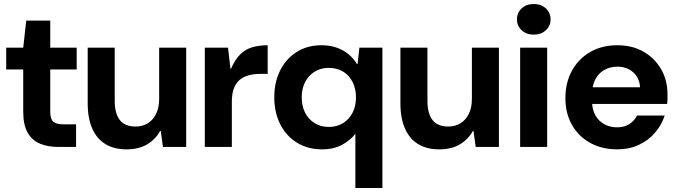

<svg xmlns="http://www.w3.org/2000/svg" viewBox="-20 -734 3380 959"><path d="M272 0Q219 0 179.5 -16.5Q140 -33 118 -71.5Q96 -110 96 -177V-387H11V-496H96L111 -631H231V-496H363V-387H231V-175Q231 -140 246 -126.5Q261 -113 297 -113H360V0Z M612 12Q550 12 507 -14Q464 -40 441 -91.5Q418 -143 418 -218V-496H553V-230Q553 -168 578 -135Q603 -102 657 -102Q692 -102 718.5 -118.5Q745 -135 760 -166Q775 -197 775 -240V-496H910V0H794L783 -80H780Q757 -38 715 -13Q673 12 612 12Z M1003 0V-496H1119L1131 -391H1134Q1155 -439 1181.5 -464Q1208 -489 1241.5 -498.5Q1275 -508 1317 -508V-365H1281Q1247 -365 1220.5 -357.5Q1194 -350 1175.5 -333.5Q1157 -317 1147.5 -290.5Q1138 -264 1138 -225V0Z M1755 205V-66Q1731 -34 1689 -11Q1647 12 1589 12Q1517 12 1463 -21.5Q1409 -55 1379.5 -114Q1350 -173 1350 -248Q1350 -324 1379.5 -382.5Q1409 -441 1462 -474.5Q1515 -508 1585 -508Q1626 -508 1659 -497Q1692 -486 1718.5 -465Q1745 -444 1763 -414H1766L1775 -496H1890V205ZM1622 -100Q1663 -100 1693.5 -119Q1724 -138 1741 -171Q1758 -204 1758 -248Q1758 -291 1741 -324.5Q1724 -358 1693.5 -376.5Q1663 -395 1622 -395Q1582 -395 1551.5 -376Q1521 -357 1504 -324Q1487 -291 1487 -248Q1487 -204 1504 -171Q1521 -138 1551.5 -119Q1582 -100 1622 -100Z M2174 12Q2112 12 2069 -14Q2026 -40 2003 -91.5Q1980 -143 1980 -218V-496H2115V-230Q2115 -168 2140 -135Q2165 -102 2219 -102Q2254 -102 2280.5 -118.5Q2307 -135 2322 -166Q2337 -197 2337 -240V-496H2472V0H2356L2345 -80H2342Q2319 -38 2277 -13Q2235 12 2174 12Z M2578 0V-496H2713V0ZM2646 -561Q2609 -561 2585.5 -583Q2562 -605 2562 -637Q2562 -670 2585.5 -692Q2609 -714 2646 -714Q2683 -714 2706.5 -692Q2730 -670 2730 -637Q2730 -605 2706.5 -583Q2683 -561 2646 -561Z M3063 12Q2987 12 2928.5 -20Q2870 -52 2837 -110Q2804 -168 2804 -243Q2804 -321 2836.5 -380.5Q2869 -440 2927.5 -474Q2986 -508 3064 -508Q3138 -508 3194 -476Q3250 -444 3282 -388.5Q3314 -333 3314 -263Q3314 -253 3314 -240.5Q3314 -228 3312 -215H2900V-298H3177Q3174 -345 3142.5 -373Q3111 -401 3064 -401Q3029 -401 3000 -385.5Q2971 -370 2954 -338.5Q2937 -307 2937 -259V-230Q2937 -189 2953 -159.5Q2969 -130 2997.5 -114Q3026 -98 3062 -98Q3099 -98 3124 -114.5Q3149 -131 3162 -157H3300Q3285 -110 3252 -71.5Q3219 -33 3171 -10.5Q3123 12 3063 12Z"/></svg>

Font: DM Sans 36pt
Style: Bold
Weight: 700
Version: Version 4.004;gftools[0.9.30]